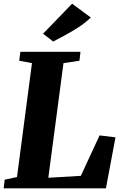

<svg xmlns="http://www.w3.org/2000/svg" viewBox="-22 -1025 664 1045"><path d="M-2 0 3.5 -47 70.5 -61.5 152 -681.5 82.5 -694.5 89 -743H416L410.5 -694.5L323.5 -681.5L241 -57.5L418 -68L520 -288L606.5 -277.5L554.5 0ZM267.5 -799 212.5 -841.5 370.5 -1005 472.5 -929.5Q438.5 -898 401.5 -874.2Q364.5 -850.5 330 -832.2Q295.5 -814 267.5 -799Z"/></svg>

Font: Merriweather 36pt Black
Style: Italic
Weight: 900
Italic angle: -7.8°
Version: Version 2.101